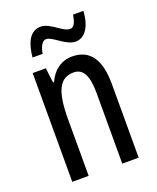

<svg xmlns="http://www.w3.org/2000/svg" viewBox="-136 -810 729 891"><g transform="rotate(-20 228.0 -364.0)"><path d="M89 -605H139C145 -642 159 -664 177 -664C208 -664 255 -606 303 -606C348 -606 380 -649 385 -728H334C328 -693 319 -670 299 -670C262 -670 221 -727 172 -727C116 -727 95 -668 89 -605ZM262 -547C211 -547 167 -517 144 -464H139L130 -537H65V0H146V-279C146 -417 174 -475 244 -475C292 -475 312 -432 312 -348V0H393V-364C393 -488 348 -547 262 -547Z"/></g></svg>

Font: Noto Sans Gurmukhi UI ExtraCondensed
Style: Regular
Weight: 400
Width: 2
Designer: Jelle Bosma - Monotype Design Team
Foundry: Monotype Imaging Inc.
Version: Version 2.004